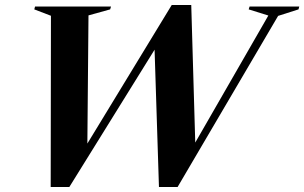

<svg xmlns="http://www.w3.org/2000/svg" viewBox="-20 -741 1216 767"><path d="M1052 -679 973.5 -703.5 977 -715H1175.5L1172.5 -703.5L1091 -677.5L689.5 6H615L597.5 -542.5L257 6H182.5L183.5 -678L117 -703.5L120 -715H423.5L420 -703.5L333.5 -679.5L329 -167.5L666 -721H744L760 -171.5Z"/></svg>

Font: Newsreader Display SemiBold
Style: Italic
Weight: 600
Italic angle: -17°
Designer: Hugues Gentile
Foundry: Production Type
Version: Version 1.001